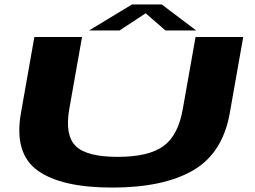

<svg xmlns="http://www.w3.org/2000/svg" viewBox="-20 -842 1151 866"><path d="M486 4Q255.5 4 149 -73.5Q42.5 -151 74.5 -332.5L135 -675H350L292.5 -350.5Q272 -233 321 -183.8Q370 -134.5 510.5 -134.5Q651 -134.5 717.5 -183.2Q784 -232 804.5 -350.5L862 -675H1077L1016.5 -332.5Q984.5 -151 850.8 -73.5Q717 4 486 4ZM381.5 -704.5 575.5 -822H709.5L865 -704.5H726.5L637 -782L519 -704.5Z"/></svg>

Font: Anybody UltraExpanded Regular
Style: Bold Italic
Weight: 700
Width: 9
Italic angle: -10°
Designer: Tyler Finck
Foundry: Etcetera Type Company
Version: Version 1.010; ttfautohint (v1.8.3) -l 8 -r 50 -G 200 -x 14 